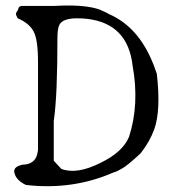

<svg xmlns="http://www.w3.org/2000/svg" viewBox="-20 -660 620 682"><path d="M382 -47Q238 16 72 -3Q39 -19 32 -43Q24 -66 56 -74Q57 -75 58 -75Q108 -75 114 -121Q115 -124 115 -127Q115 -130 115 -132V-440Q115 -520 99 -549Q83 -578 43 -595L37 -607Q36 -616 43 -623Q43 -623 44 -626Q45 -629 47 -634Q52 -639 58 -639H156Q163 -639 173.5 -639Q184 -639 197 -640Q286 -643 334 -626Q342 -622 350.5 -618.5Q359 -615 367 -610Q471 -565 523 -436Q527 -427 530 -417.5Q533 -408 537 -398Q552 -269 528 -201Q512 -157 480 -116Q431 -70 411 -60Q404 -56 397 -52.5Q390 -49 382 -47ZM198 -60Q253 -39 338 -82Q414 -119 437 -171Q438 -172 438 -173Q476 -289 451 -427Q434 -576 290 -593Q281 -594 272 -594.5Q263 -595 254 -595Q203 -595 191 -572Q184 -558 184 -526Q184 -427 181 -353Q178 -279 171 -230V-89Z"/></svg>

Font: New Tegomin
Style: Regular
Weight: 400
Designer: Kyosuke Nagai
Version: Version 1.000